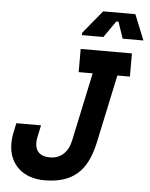

<svg xmlns="http://www.w3.org/2000/svg" viewBox="-61 -959 797 1023"><g transform="rotate(5 338.0 -448.0)"><path d="M476 -210Q463 -151 441.5 -108.5Q420 -66 388 -39Q356 -12 313 1Q270 14 215 14Q173 14 138 2Q103 -10 77.5 -33Q52 -56 37.5 -89.5Q23 -123 23 -167Q23 -198 30 -229L40 -276H172L158 -210Q155 -196 155 -181Q155 -147 175 -128.5Q195 -110 233 -110Q276 -110 305 -136Q334 -162 344 -210L422 -576H347V-700H621V-576H554ZM347 -786 449 -910H621L676 -774H565L535 -862H523L462 -774H347Z"/></g></svg>

Font: Space Mono
Style: Bold Italic
Weight: 700
Italic angle: -12°
Monospace: yes
Designer: Colophon Foundry / Benjamin Critton
Foundry: Colophon Foundry
Version: Version 1.000;PS 1.000;hotconv 1.0.81;makeotf.lib2.5.63406